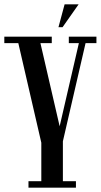

<svg xmlns="http://www.w3.org/2000/svg" viewBox="-34 -870 467 890"><path d="M265.5 -850 237 -744H256L330.5 -850ZM413 -670V-700H285V-670H331.6L242.5 -284.6L153.4 -670H206V-700H-14V-670H50.9L157.5 -208.5V-30H98V0H318V-30H257.5V-215L362.6 -670Z"/></svg>

Font: Picaflor 12 pt
Style: Regular
Weight: 400
Designer: Ariel Martín Pérez
Foundry: Tunera Type Foundry
Version: Version 1.000;hotconv 1.0.109;makeotfexe 2.5.65596